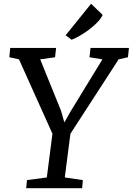

<svg xmlns="http://www.w3.org/2000/svg" viewBox="-20 -997 703 1017"><path d="M123 -43 228 -57.1 257.8 -288.6 80.6 -682.6 29.3 -693.8 34.2 -743.2H277.3L271.5 -693.8L192.9 -682.6L303.2 -410.6L320.8 -348.6L356 -410.2L522.5 -682.6L454.1 -693.8L459.5 -743.2H663.1L657.7 -693.8L608.4 -682.6L353 -288.6L323.2 -57.1L418.9 -43L415 0H118.7ZM327.6 -810.1 462.4 -977.1 523.9 -918Q514.2 -897.5 493.9 -877Q473.6 -856.4 449.7 -838.6Q425.8 -820.8 401.4 -806.9Q377 -793 359.4 -786.6Z"/></svg>

Font: Merriweather
Style: Italic
Weight: 400
Italic angle: -7°
Designer: Eben Sorkin ( eben@eyebytes.com )
Foundry: Eben Sorkin ( eben@eyebytes.com )
Version: Version 1.005; ttfautohint (v0.97) -l 13 -r 13 -G 200 -x 24 